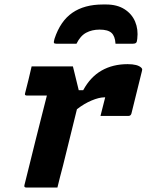

<svg xmlns="http://www.w3.org/2000/svg" viewBox="-20 -836 654 856"><path d="M424 -704Q390 -704 364 -690Q338 -676 321 -641H232Q222 -641 220.5 -645Q219 -649 223 -663Q249 -742 302.5 -779Q356 -816 439 -816H453Q502 -816 535 -795Q568 -774 582.5 -739.5Q597 -705 592 -663Q591 -649 586.5 -645Q582 -641 572 -641H495Q493 -675 477 -689.5Q461 -704 424 -704ZM121 -540H305Q305 -540 309.5 -522Q314 -504 320 -479Q326 -454 331 -434H351Q383 -493 433 -521.5Q483 -550 549 -550Q594 -550 610 -534Q614 -530 614 -526.5Q614 -523 613 -520L566 -330Q563 -319 552 -319H428L433 -339Q437 -355 441 -370.5Q445 -386 449 -402H445Q422 -402 388.5 -388Q355 -374 323 -349Q309 -292 292.5 -225.5Q276 -159 261 -98Q254 -71 247.5 -46.5Q241 -22 236 0H97Q86 0 89 -11Q99 -52 112 -103.5Q125 -155 138.5 -210.5Q152 -266 165.5 -317.5Q179 -369 189 -410H100Q88 -410 92 -421Q100 -451 107 -480.5Q114 -510 121 -540Z"/></svg>

Font: Recursive Mn Lnr St XBd
Style: Italic
Weight: 800
Italic angle: -15°
Monospace: yes
Version: Version 1.079;hotconv 1.0.112;makeotfexe 2.5.65598; ttfautoh